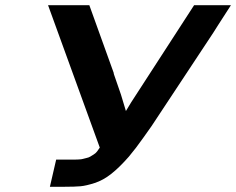

<svg xmlns="http://www.w3.org/2000/svg" viewBox="-20 -715 904 735"><path d="M164 -695H322L416 -434H415L443 -353Q457 -307 462 -290Q469 -302 482 -323Q490 -335 493 -340L723 -695H864L815 -619Q808 -609 796 -589L560 -232Q525 -182 501 -150L473 -115Q437 -74 406 -49.5Q375 -25 342.5 -14.5Q310 -4 288.5 -2Q267 0 226 0H171L195 -104H234Q236 -104 249 -104Q262 -104 265.5 -104Q269 -104 280.5 -104.5Q292 -105 296.5 -106.5Q301 -108 310.5 -110Q320 -112 325.5 -115.5Q331 -119 338.5 -123.5Q346 -128 351.5 -135Q357 -142 362 -150Q324 -253 253 -450Q182 -647 164 -695Z"/></svg>

Font: Coval
Style: ExtraBold Italic
Weight: 800
Foundry: Context Ltd
Version: Version 001.000